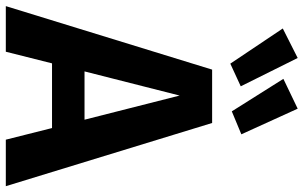

<svg xmlns="http://www.w3.org/2000/svg" viewBox="-216 -812 1019 644"><g transform="rotate(90 293.0 -489.5)"><path d="M165 -979 260 -788 184 -753 66 -929ZM335 -979 421 -790 344 -758 235 -931ZM439 0 400 -155H183L144 0H-9L204 -692H383L595 0ZM210 -264H372L291 -583Z"/></g></svg>

Font: Fira Sans SemiBold
Style: Regular
Weight: 600
Designer: bBox Type GmbH & Carrois Corporate GbR & Edenspiekermann AG
Foundry: bBox Type GmbH & Carrois Corporate GbR & Edenspiekermann AG
Version: Version 4.301;PS 004.301;hotconv 1.0.88;makeotf.lib2.5.64775